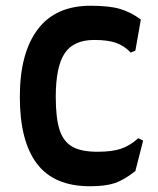

<svg xmlns="http://www.w3.org/2000/svg" viewBox="-20 -632 549 668"><path d="M49 -295Q49 -447 111 -529.5Q173 -612 295 -612Q360 -612 397.5 -601Q435 -590 470 -564L451 -456L435 -449Q412 -473 383.5 -483Q355 -493 308 -493Q236 -493 205 -446.5Q174 -400 174 -295Q174 -222 187 -181Q200 -140 231 -122Q262 -104 319 -104Q370 -104 401 -114.5Q432 -125 461 -151L478 -143L451 -37Q412 -6 379.5 5Q347 16 293 16Q168 16 108.5 -62.5Q49 -141 49 -295Z"/></svg>

Font: Farro Medium
Style: Regular
Weight: 500
Designer: Aceler Chua
Foundry: Grayscale Limited
Version: Version 1.101